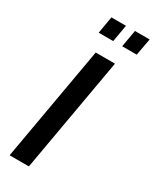

<svg xmlns="http://www.w3.org/2000/svg" viewBox="-229 -961 821 1018"><g transform="rotate(30 181.5 -451.5)"><path d="M145 0H27L150 -700H268ZM344 -799H255L273 -903H363ZM200 -799H111L129 -903H218Z"/></g></svg>

Font: Cabin
Style: SemiBold Italic
Weight: 600
Designer: Pablo Impallari
Foundry: Pablo Impallari. www.impallari.com Igino Marini. www.ikern.com
Version: Version 1.005